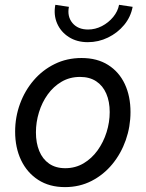

<svg xmlns="http://www.w3.org/2000/svg" viewBox="-20 -765 601 793"><path d="M248.5 7.8Q184.1 7.8 137.9 -22Q91.8 -51.8 67.1 -103.5Q42.5 -155.3 42.5 -221.2Q42.5 -281.2 62.5 -335.9Q82.5 -390.6 119.1 -433.3Q155.8 -476.1 206.1 -500.7Q256.3 -525.4 316.9 -525.4Q381.3 -525.4 426.5 -496.8Q471.7 -468.3 495.4 -418Q519 -367.7 519 -302.2Q519 -242.2 499.5 -186.5Q480 -130.9 444.1 -87.2Q408.2 -43.5 358.4 -17.8Q308.6 7.8 248.5 7.8ZM249.5 -70.3Q291 -70.3 325 -90.3Q358.9 -110.4 383.1 -144Q407.2 -177.7 420.2 -219Q433.1 -260.3 433.1 -302.2Q433.1 -345.7 418.9 -378.4Q404.8 -411.1 377.4 -429.2Q350.1 -447.3 310.5 -447.3Q268.1 -447.3 234.4 -427.5Q200.7 -407.7 177 -374.8Q153.3 -341.8 140.9 -301Q128.4 -260.3 128.4 -218.3Q128.4 -174.8 142.1 -141.4Q155.8 -107.9 182.9 -89.1Q210 -70.3 249.5 -70.3ZM342.8 -590.8Q297.4 -590.8 264.2 -612.1Q231 -633.3 215.8 -668.5Q200.7 -703.6 208.5 -745.1L264.6 -736.8Q256.8 -696.8 279.3 -669.9Q301.8 -643.1 343.8 -643.1Q373.5 -643.1 400.9 -657.2Q428.2 -671.4 447.5 -694.8Q466.8 -718.3 471.7 -745.1L527.8 -736.8Q520 -694.8 492.7 -661.9Q465.3 -628.9 426 -609.9Q386.7 -590.8 342.8 -590.8Z"/></svg>

Font: Reddit Sans
Style: Italic
Weight: 400
Italic angle: -11.25°
Designer: Stephen Hutchings
Version: Version 1.013